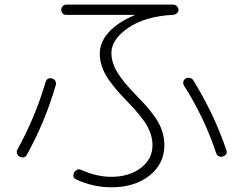

<svg xmlns="http://www.w3.org/2000/svg" viewBox="-20 -757 1040 822"><path d="M262.7 -693.4Q253.9 -693.4 248 -699.7Q242.2 -706.1 242.2 -714.8Q242.2 -723.6 248.5 -730.5Q254.9 -737.3 263.7 -737.3H721.7Q730.5 -737.3 737.3 -730.5Q744.1 -723.6 744.1 -714.8Q744.1 -706.1 737.3 -700.2Q730.5 -694.3 720.7 -693.4Q602.5 -687.5 529.8 -638.2Q457 -588.9 457 -530.3Q457 -490.2 481.4 -448.7Q505.9 -407.2 566.4 -345.7Q633.8 -277.3 658.7 -231.4Q683.6 -185.5 683.6 -134.8Q683.6 -55.7 620.1 -5.4Q556.6 44.9 457 44.9Q378.9 44.9 307.6 11.7Q288.1 3.9 296.9 -17.6Q300.8 -25.4 309.6 -29.8Q318.4 -34.2 326.2 -30.3Q393.6 0 456.1 0Q533.2 0 583 -38.1Q632.8 -76.2 632.8 -134.8Q632.8 -175.8 610.8 -216.3Q588.9 -256.8 524.4 -323.2Q460 -388.7 433.6 -434.6Q407.2 -480.5 407.2 -527.3Q407.2 -576.2 445.3 -618.7Q483.4 -661.1 554.7 -691.4Q555.7 -691.4 555.7 -692.4Q555.7 -693.4 553.7 -693.4ZM905.3 -101.6Q855.5 -252.9 767.6 -390.6Q762.7 -398.4 765.1 -407.7Q767.6 -417 776.4 -421.9Q784.2 -425.8 793.5 -423.3Q802.7 -420.9 807.6 -413.1Q896.5 -269.5 949.2 -114.3Q956.1 -94.7 933.6 -86.9Q924.8 -84 916.5 -88.4Q908.2 -92.8 905.3 -101.6ZM64.5 -85.9Q56.6 -89.8 53.2 -98.6Q49.8 -107.4 53.7 -115.2Q130.9 -254.9 174.8 -404.3Q181.6 -426.8 203.1 -420.9Q211.9 -418.9 216.8 -410.6Q221.7 -402.3 218.8 -392.6Q173.8 -237.3 95.7 -95.7Q86.9 -77.1 64.5 -85.9Z"/></svg>

Font: Rounded-X Mgen+ 1m light
Style: Regular
Weight: 200
Designer: [Source Han Sans]
Ryoko NISHIZUKA  (kana & ideographs); Paul D. Hunt (Latin, Greek & Cyrillic); Wenlong ZHANG  (bopomofo
Version: Version 1.059.20150602